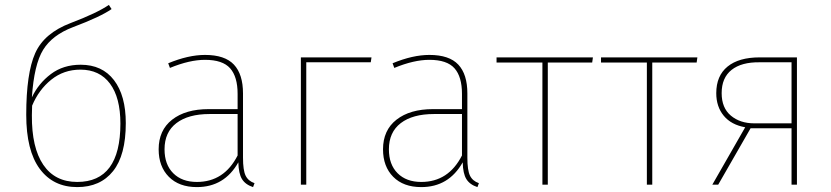

<svg xmlns="http://www.w3.org/2000/svg" viewBox="-20 -753 3388 783"><path d="M309 -489Q397 -489 445 -426Q493 -363 493 -251Q493 -120 441 -55Q389 10 295 10Q197 10 142 -64.5Q87 -139 87 -285Q87 -454 123.5 -536Q160 -618 268 -659Q376 -700 424 -733L435 -716Q391 -685 277 -642Q193 -610 156 -550Q119 -490 110 -356Q137 -413 187.5 -451Q238 -489 309 -489ZM295 -11Q471 -11 471 -249Q471 -355 428.5 -412Q386 -469 308 -469Q240 -469 189 -428Q138 -387 111 -322L110 -283Q109 -151 156.5 -81Q204 -11 295 -11Z M971 -110Q971 -59 981.5 -37Q992 -15 1018 -6L1012 10Q981 0 967 -22.5Q953 -45 952 -91Q895 10 783 10Q710 10 668.5 -32Q627 -74 627 -144Q627 -222 682 -265Q737 -308 831 -308H949V-370Q949 -440 918.5 -474.5Q888 -509 816 -509Q753 -509 673 -476L666 -495Q748 -529 816 -529Q897 -529 934 -489.5Q971 -450 971 -372ZM783 -11Q894 -11 949 -119V-288H835Q748 -288 699.5 -251Q651 -214 651 -144Q651 -82 686.5 -46.5Q722 -11 783 -11Z M1229 0H1207V-519H1495L1492 -499H1229Z M1886 -110Q1886 -59 1896.5 -37Q1907 -15 1933 -6L1927 10Q1896 0 1882 -22.5Q1868 -45 1867 -91Q1810 10 1698 10Q1625 10 1583.5 -32Q1542 -74 1542 -144Q1542 -222 1597 -265Q1652 -308 1746 -308H1864V-370Q1864 -440 1833.5 -474.5Q1803 -509 1731 -509Q1668 -509 1588 -476L1581 -495Q1663 -529 1731 -529Q1812 -529 1849 -489.5Q1886 -450 1886 -372ZM1698 -11Q1809 -11 1864 -119V-288H1750Q1663 -288 1614.5 -251Q1566 -214 1566 -144Q1566 -82 1601.5 -46.5Q1637 -11 1698 -11Z M2398 -519 2395 -498H2214V0H2192V-498H2005V-519Z M2824 -519 2821 -498H2640V0H2618V-498H2431V-519Z M3078 -519H3230V0H3208V-230H3041L2909 0H2885L3019 -234Q2962 -244 2931.5 -281Q2901 -318 2901 -373Q2901 -444 2947 -481.5Q2993 -519 3078 -519ZM3056 -250H3208V-499H3078Q3004 -500 2963.5 -468Q2923 -436 2923 -373Q2923 -313 2960.5 -281.5Q2998 -250 3056 -250Z"/></svg>

Font: FiraGO Thin
Style: Regular
Weight: 100
Designer: bBox Type
Foundry: bBox Type GmbH
Version: Version 1.001;PS 001.001;hotconv 1.0.88;makeotf.lib2.5.64775